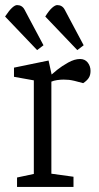

<svg xmlns="http://www.w3.org/2000/svg" viewBox="-28 -735 391 755"><path d="M118 -538 -8 -670Q8 -694 19.5 -704.5Q31 -715 39 -715Q59 -715 68.5 -697Q78 -679 87 -662L143 -557ZM276 -538 150 -670Q165 -694 177 -704.5Q189 -715 197 -715Q217 -715 226.5 -697Q236 -679 245 -662L301 -557ZM39 0V-37L105 -51V-419L27 -433V-469L163 -497L175 -442Q179 -446 197 -460.5Q215 -475 240 -489Q265 -503 287 -503Q306 -503 317 -489Q328 -475 328 -456Q328 -439 320.5 -428Q313 -417 299 -408L265 -417Q252 -420 243 -421Q234 -422 222 -422Q210 -422 196.5 -420Q183 -418 174 -414V-52L261 -40V0Z"/></svg>

Font: Faustina Light Light
Style: Regular
Weight: 300
Version: Version 1.200